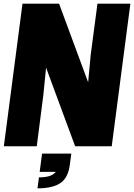

<svg xmlns="http://www.w3.org/2000/svg" viewBox="-20 -800 733 1050"><path d="M591 0H391L232 -430L217 -280L181 0H1L103 -780H303L462 -350L476 -500L513 -780H693ZM362 100Q353 172 310.5 201Q268 230 185 230L193 170Q225 170 248 163.5Q271 157 285 140H197L210 40H370Z"/></svg>

Font: Tanohe Sans Black
Style: Italic
Weight: 900
Designer: Village Type and Design LLC & Cristiano Sobral
Foundry: Cooper Hewitt Smithsonian Design Museum
Version: Version 1.00;January 12, 2020;FontCreator 12.0.0.2547 64-bit